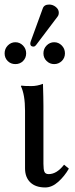

<svg xmlns="http://www.w3.org/2000/svg" viewBox="-25 -804 327 836"><path d="M189 -784.2Q205.1 -784.2 218 -773.7Q231 -763.2 231 -749Q231 -737.8 225.1 -731L132.8 -608.9Q127 -601.1 121.1 -601.1Q106.9 -601.1 106.9 -613.8Q106.9 -617.7 108.9 -624L161.1 -767.1Q167 -784.2 189 -784.2ZM8.5 -538.3Q-4.9 -551.8 -4.9 -571.8Q-4.9 -591.8 9 -606Q22.9 -620.1 42 -620.1Q61 -620.1 75 -606Q88.9 -591.8 88.9 -571.8Q88.9 -551.8 75.4 -538.3Q62 -524.9 42 -524.9Q22 -524.9 8.5 -538.3ZM178 -538.3Q164.1 -551.8 164.1 -571.8Q164.1 -591.8 178 -606Q191.9 -620.1 210.9 -620.1Q230 -620.1 243.9 -606Q257.8 -591.8 257.8 -571.8Q257.8 -551.8 243.9 -538.3Q230 -524.9 210.9 -524.9Q191.9 -524.9 178 -538.3ZM84 -321.8Q84 -391.6 65.9 -429.2L67.9 -431.2Q80.1 -429.2 111.8 -429.2Q136.7 -429.2 162.1 -439Q164.1 -375 164.1 -342.8V-90.8Q164.1 -65.9 168.5 -55.9Q172.9 -45.9 187 -45.9Q222.2 -45.9 253.9 -86.9L274.9 -69.8Q255.9 -36.6 228.5 -12.2Q201.2 12.2 171.9 12.2Q129.9 12.2 106.9 -10Q84 -32.2 84 -70.8Z"/></svg>

Font: Biolilbert
Style: Regular
Weight: 400
Designer: Philipp H. Poll
Foundry: Philipp H. Poll
Version: Version 1.1.0